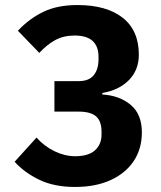

<svg xmlns="http://www.w3.org/2000/svg" viewBox="-20 -730 640 762"><path d="M278 12Q195 12 136 -16.5Q77 -45 38 -88L125 -184Q155 -150 196 -130Q237 -110 278 -110Q331 -110 357 -133.5Q383 -157 383 -196V-207Q383 -249 361.5 -268Q340 -287 292 -287H196V-408H292Q333 -408 352 -431.5Q371 -455 371 -495V-504Q371 -589 276 -589Q232 -589 198.5 -570.5Q165 -552 136 -520L51 -608Q96 -656 152 -683Q208 -710 287 -710Q403 -710 467 -659.5Q531 -609 531 -513Q531 -452 491.5 -412Q452 -372 386 -361V-355Q454 -351 498.5 -314Q543 -277 543 -205Q543 -139 510.5 -90.5Q478 -42 418.5 -15Q359 12 278 12Z"/></svg>

Font: Lilex Nerd Font
Style: Bold
Weight: 700
Designer: Mike Abbink, Paul van der Laan, Pieter van Rosmalen, Mikhael Khrustik
Foundry: Mikhael Khrustik
Version: Version 2.400; ttfautohint (v1.8.4.7-5d5b);Nerd Fonts 3.3.0